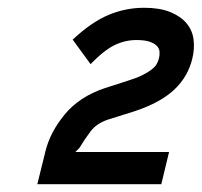

<svg xmlns="http://www.w3.org/2000/svg" viewBox="-20 -835 519 494"><path d="M475 -685Q464 -638 428.5 -604.5Q393 -571 327 -549L257 -527Q228 -517 213 -497Q198 -477 184 -454L182 -452L174 -444H415L395 -361H76L97 -446Q109 -495 146.5 -540.5Q184 -586 249 -608L308 -627Q331 -634 346 -641.5Q361 -649 370 -656Q379 -663 383 -670Q387 -677 389 -685Q391 -693 390.5 -701.5Q390 -710 384 -716.5Q378 -723 365.5 -727.5Q353 -732 331 -732Q302 -732 275 -719Q248 -706 213 -670L167 -733Q215 -778 259 -796.5Q303 -815 351 -815Q391 -815 418 -804Q445 -793 460 -775Q475 -757 478 -733.5Q481 -710 475 -685Z"/></svg>

Font: TypoPRO Sinkin Sans
Style: 500 Medium Italic
Weight: 500
Italic angle: -112°
Designer: Keith Bates
Foundry: K-Type
Version: Sinkin Sans (version 1.0)  by Keith Bates   •   © 2014   www